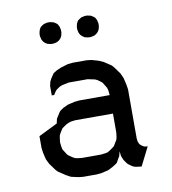

<svg xmlns="http://www.w3.org/2000/svg" viewBox="-69 -632 621 693"><g transform="rotate(-10 241.5 -285.5)"><path d="M50.8 -128.9V-171.9L120.1 -206.1L124 -223.1L128.9 -231L137.2 -244.1L141.1 -249L153.8 -257.8L171.9 -266.1L196.8 -272L214.8 -273.9H326.2L324.2 -292L321.8 -300.8L316.9 -309.1L309.1 -321.8L304.2 -326.2L292 -335L283.2 -338.9L273.9 -340.8L257.8 -344.2H188L171.9 -340.8L163.1 -338.9L153.8 -335L141.1 -326.2L137.2 -321.8L128.9 -309.1H120.1V-344.2L124 -359.9L128.9 -369.1L137.2 -381.8L141.1 -387.2L153.8 -395L171.9 -402.8L196.8 -410.2L214.8 -412.1H266.1L283.2 -410.2L309.1 -402.8L326.2 -395L352.1 -377.9L359.9 -369.1L377.9 -344.2L386.2 -326.2L392.1 -300.8L395 -283.2V-103L396 -94.2L397 -89.8L400.9 -81.1L407.2 -75.2L416 -69.8L419.9 -68.8L429.2 -67.9L395 0L377.9 -2L369.1 -3.9L360.8 -7.8L348.1 -17.1L344.2 -21L335 -34.2L331.1 -43L328.1 -50.8L326.2 -67.9L321.8 -50.8L316.9 -43L309.1 -28.8L304.2 -24.9L292 -17.1L273.9 -7.8L249 -2L231 0H180.2L163.1 -2L137.2 -7.8L120.1 -17.1L94.2 -34.2L85.9 -43L67.9 -67.9L59.1 -85.9L53.2 -110.8ZM115.2 -526.9V-536.1L117.2 -544.9L118.2 -548.8L123 -558.1L128.9 -563L137.2 -567.9L141.1 -568.8L149.9 -570.8H159.2L168 -568.8L171.9 -567.9L180.2 -563L186 -558.1L190.9 -548.8L191.9 -544.9L193.8 -536.1V-526.9L191.9 -518.1L190.9 -514.2L186 -505.9L180.2 -500L171.9 -495.1L168 -494.1L159.2 -492.2H149.9L141.1 -494.1L137.2 -495.1L128.9 -500L123 -505.9L118.2 -514.2L117.2 -518.1ZM120.1 -137.2 122.1 -120.1 124 -110.8 128.9 -103 137.2 -89.8 141.1 -85.9 153.8 -77.1 163.1 -71.8 171.9 -69.8 188 -67.9H257.8L273.9 -69.8L283.2 -71.8L292 -77.1L304.2 -85.9L309.1 -89.8L316.9 -103L321.8 -110.8L324.2 -120.1L326.2 -137.2V-206.1H188L171.9 -204.1L163.1 -201.2L153.8 -196.8L141.1 -188L137.2 -185.1L128.9 -171.9L124 -163.1L122.1 -153.8ZM252 -526.9V-536.1L253.9 -544.9L254.9 -548.8L259.8 -558.1L266.1 -563L273.9 -567.9L277.8 -568.8L287.1 -570.8H295.9L305.2 -568.8L309.1 -567.9L316.9 -563L323.2 -558.1L328.1 -548.8L329.1 -544.9L331.1 -536.1V-526.9L329.1 -518.1L328.1 -514.2L323.2 -505.9L316.9 -500L309.1 -495.1L305.2 -494.1L295.9 -492.2H287.1L277.8 -494.1L273.9 -495.1L266.1 -500L259.8 -505.9L254.9 -514.2L253.9 -518.1Z"/></g></svg>

Font: Petahja
Style: Regular
Weight: 400
Designer: T. Christopher White
Version: Version 1.1